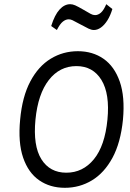

<svg xmlns="http://www.w3.org/2000/svg" viewBox="-20 -884 621 915"><path d="M289 11Q218.5 11 166.8 -24.8Q115 -60.5 90.2 -132.8Q65.5 -205 76 -314Q86 -423.5 124.5 -496Q163 -568.5 221.8 -604.2Q280.5 -640 351 -640Q421.5 -640 473.5 -603.8Q525.5 -567.5 550.8 -495Q576 -422.5 566 -314Q555 -204 516 -132Q477 -60 418.2 -24.5Q359.5 11 289 11ZM296 -61Q375 -61 427.5 -125.2Q480 -189.5 492 -314Q504 -436.5 463.5 -502.8Q423 -569 344 -569Q264.5 -569 212.8 -502.8Q161 -436.5 149 -314Q137 -189.5 177.2 -125.2Q217.5 -61 296 -61ZM251 -741 224 -760Q240.5 -813 263.8 -838.5Q287 -864 314.5 -864Q326 -864 338.5 -858.5Q351 -853 377 -838Q401.5 -823.5 412.2 -817.8Q423 -812 433 -812Q447.5 -812 460.8 -823.5Q474 -835 486.5 -864L515.5 -841Q506 -809.5 491.8 -787Q477.5 -764.5 461 -752.8Q444.5 -741 427.5 -741Q416 -741 402.2 -747.5Q388.5 -754 359 -770Q334.5 -783.5 325.2 -787.8Q316 -792 307.5 -792Q293.5 -792 279.8 -781.2Q266 -770.5 251 -741Z"/></svg>

Font: Karla
Style: Italic
Weight: 400
Italic angle: -8°
Designer: Jonathan Pinhorn
Version: Version 2.004;gftools[0.9.33]